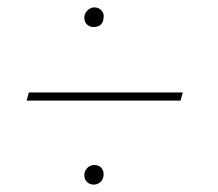

<svg xmlns="http://www.w3.org/2000/svg" viewBox="-20 -491 590 519"><path d="M233 -418Q221 -418 214 -426Q207 -434 208 -446Q209 -456 217 -463.5Q225 -471 235 -471Q247 -471 254.5 -462.5Q262 -454 260 -443Q258 -418 233 -418ZM52 -219 58 -241H474L468 -219ZM208 -20Q209 -30 216.5 -37.5Q224 -45 235 -45Q247 -45 254 -37Q261 -29 260 -17Q259 -6 251.5 1Q244 8 233 8Q222 8 214.5 0Q207 -8 208 -20Z"/></svg>

Font: EauTestText Extralight
Style: Italic
Weight: 250
Italic angle: -12°
Designer: Christian Thalmann (Catharsis Fonts)
Version: Version 0.001;PS 000.001;hotconv 1.0.88;makeotf.lib2.5.64775